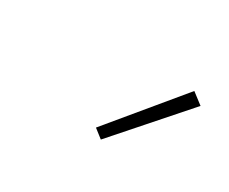

<svg xmlns="http://www.w3.org/2000/svg" viewBox="-53 -926 605 508"><g transform="rotate(30 250.0 -671.5)"><path d="M276 -554 249 -575 426 -789 460 -763Z"/></g></svg>

Font: Iosevka Term Curly Extralight
Style: Italic
Weight: 200
Italic angle: -9°
Designer: Belleve Invis
Foundry: Belleve Invis
Version: Version 32.3.0